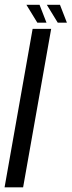

<svg xmlns="http://www.w3.org/2000/svg" viewBox="-38 -798 306 818"><path d="M-18.5 0 101 -675H180L60.5 0ZM208 -701.5 161.5 -777.5H217.5L247 -701.5ZM121 -701.5 74.5 -777.5H130.5L160 -701.5Z"/></svg>

Font: Anybody Condensed Regular
Style: Italic
Weight: 400
Width: 3
Italic angle: -10°
Designer: Tyler Finck
Foundry: Etcetera Type Company
Version: Version 1.010; ttfautohint (v1.8.3) -l 8 -r 50 -G 200 -x 14 